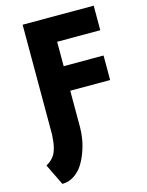

<svg xmlns="http://www.w3.org/2000/svg" viewBox="-151 -916 955 1247"><g transform="rotate(-15 326.5 -292.5)"><path d="M40 98.1Q61 86.9 75.9 72.3Q90.8 57.6 99.6 42.2Q108.4 26.9 114.3 4.9Q120.1 -17.1 122.6 -36.4Q125 -55.7 127 -85V-825.2H605V-660.2H314.9V-496.1H583V-331.1H314.9V-85Q314.9 -46.9 307.6 -4.4Q300.3 38.1 283.9 82Q267.6 126 244.4 160.9Q221.2 195.8 185.8 218Q150.4 240.2 108.9 240.2Z"/></g></svg>

Font: Hussar Preview
Style: Bold
Weight: 700
Foundry: Cannot Into Space Fonts, PlusOne Fonts
Version: Version 2.29RC2 "Millennial"